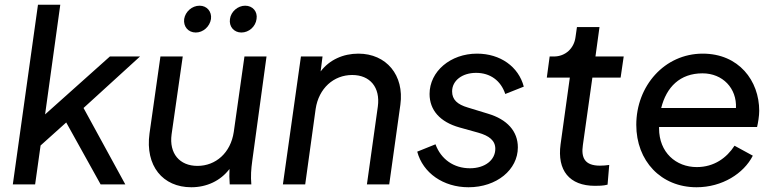

<svg xmlns="http://www.w3.org/2000/svg" viewBox="-20 -777 3266 809"><path d="M34 0H128L151 -164L259 -261L404 0H508L332 -322L570 -539H443L170 -295L234 -757H140Z M786 12C851 12 909 -15 947 -65C946 -43 946 -24 948 0H1039C1036 -36 1038 -63 1043 -100L1103 -539H1010L965 -221C952 -133 889 -78 812 -78C737 -78 692 -130 703 -211L750 -539H656L610 -215C591 -78 666 12 786 12ZM756 -697C752 -665 773 -640 805 -640C836 -640 864 -665 869 -697C873 -728 852 -753 821 -753C789 -753 761 -728 756 -697ZM949 -697C944 -665 966 -640 997 -640C1029 -640 1057 -665 1061 -697C1066 -728 1045 -753 1013 -753C982 -753 953 -728 949 -697Z M1172 0H1266L1310 -318C1323 -405 1386 -461 1464 -461C1539 -461 1583 -409 1572 -328L1526 0H1620L1667 -336C1684 -460 1608 -551 1490 -551C1426 -551 1368 -525 1331 -476L1339 -539H1248Z M1954 12C2073 12 2162 -62 2162 -156C2162 -224 2117 -274 2036 -298L1951 -324C1907 -337 1885 -357 1885 -392C1885 -437 1927 -470 1986 -470C2045 -470 2090 -438 2109 -381L2187 -412C2165 -496 2088 -551 1990 -551C1878 -551 1790 -476 1790 -381C1790 -313 1834 -263 1916 -240L1995 -218C2041 -205 2067 -185 2067 -150C2067 -103 2024 -68 1960 -68C1892 -68 1838 -106 1815 -169L1738 -138C1762 -48 1848 12 1954 12Z M2487 6C2499 6 2523 6 2540 1L2547 -82C2535 -80 2520 -79 2508 -79C2444 -79 2428 -112 2436 -166L2476 -450H2595L2608 -539H2489L2506 -663H2411L2405 -621C2399 -573 2362 -539 2314 -539H2296L2284 -450H2381L2342 -169C2327 -59 2379 6 2487 6Z M2915 12C3023 12 3114 -46 3152 -121L3075 -163C3042 -112 2989 -73 2916 -73C2828 -73 2757 -135 2757 -236V-242H3170C3174 -259 3179 -288 3179 -310C3179 -437 3093 -551 2941 -551C2780 -551 2661 -415 2661 -251C2661 -99 2765 12 2915 12ZM2766 -322C2788 -410 2845 -468 2940 -468C3025 -468 3085 -405 3081 -322Z"/></svg>

Font: Mluvka Medium
Style: Italic
Weight: 500
Italic angle: -8°
Designer: Modified by Jiří Krblich, Original typeface by Gumpita Rahayu
Foundry: Gumpita Rahayu & Jiří Krblich
Version: Version 2.000;Glyphs 3.1.1 (3134)